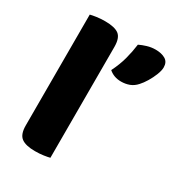

<svg xmlns="http://www.w3.org/2000/svg" viewBox="-164 -763 795 870"><g transform="rotate(30 233.5 -328.0)"><path d="M57 -264H227V-1Q216 2 195.5 5Q175 8 151 8Q102 8 79.5 -9Q57 -26 57 -72ZM227 -175H57V-652Q68 -655 88.5 -658Q109 -661 133 -661Q183 -661 205 -644.5Q227 -628 227 -581ZM410 -493Q394 -475 374 -467.5Q354 -460 331 -460Q293 -460 267 -483Q288 -525 298.5 -564.5Q309 -604 314 -643Q330 -651 351.5 -657.5Q373 -664 395 -664Q427 -664 447 -652Q467 -640 467 -612Q467 -596 458 -573Q449 -550 436 -528.5Q423 -507 410 -493Z"/></g></svg>

Font: Baloo Bhaijaan 2 ExtraBold
Style: Regular
Weight: 800
Designer: Sanskriti Dholi, Noopur Datye and Ek Type
Foundry: Ek Type
Version: Version 1.701